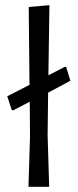

<svg xmlns="http://www.w3.org/2000/svg" viewBox="-20 -722 300 742"><path d="M170 0 164 -201 166 -364 252 -410 236 -462 231 -464 167 -431 171 -702 91 -695 94 -394 8 -350 25 -298 30 -295 95 -329 96 -195 90 0Z"/></svg>

Font: Alegreya Sans
Style: Regular
Weight: 400
Designer: Juan Pablo del Peral
Foundry: Huerta Tipografica
Version: Version 1.000;PS 001.000;hotconv 1.0.70;makeotf.lib2.5.58329